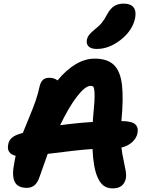

<svg xmlns="http://www.w3.org/2000/svg" viewBox="-20 -1024 807 1067"><path d="M518.1 -752Q486.3 -752 472.4 -765.9Q458.5 -779.8 462.9 -803.2Q466.3 -818.8 476.1 -831.3Q485.8 -843.8 505.9 -859.9Q531.2 -879.4 545.9 -897.5Q560.5 -915.5 576.2 -945.8Q594.2 -978 616 -991Q637.7 -1003.9 667 -1003.9Q705.6 -1003.9 721.9 -983.4Q738.3 -962.9 731 -923.8Q716.8 -855 651.9 -803.5Q586.9 -752 518.1 -752ZM606 22.9Q575.7 22.9 555.2 7.3Q534.7 -8.3 520 -43.9Q499 -94.2 494.1 -195.8Q418 -191.4 245.1 -168.9Q242.2 -161.6 201.2 -44.9Q189.9 -10.3 172.6 4.9Q155.3 20 128.9 20Q79.1 20 61.8 -13.4Q44.4 -46.9 60.1 -123Q61 -129.9 63.5 -141.6Q65.9 -153.3 66.9 -158.2Q14.6 -170.9 25.9 -223.1Q33.2 -264.2 91.8 -280.8Q98.6 -283.7 106.9 -285.2Q116.2 -309.6 140.4 -367.4Q164.6 -425.3 178 -464.1Q191.4 -502.9 199.2 -540Q205.1 -567.4 218 -579.6Q231 -591.8 253.9 -591.8Q281.2 -591.8 299.8 -577.1Q347.2 -635.3 399.9 -666.7Q452.6 -698.2 505.9 -698.2Q577.1 -698.2 613.3 -662.8Q649.4 -627.4 658 -550.8Q666.5 -474.1 654.8 -353V-351.1Q710.4 -351.1 730.5 -334Q750.5 -316.9 744.1 -284.2Q738.3 -255.4 714.4 -233.9Q690.4 -212.4 654.8 -204.1Q658.7 -169.9 667 -132.6Q675.3 -95.2 679 -72.5Q682.6 -49.8 679.2 -32.2Q667.5 22.9 606 22.9ZM483.9 -546.9Q454.1 -546.9 408.9 -489Q363.8 -431.2 314 -328.1Q406.7 -340.8 496.1 -346.2V-356Q502.4 -421.4 504.6 -457.3Q506.8 -493.2 505.1 -514.4Q503.4 -535.6 498.8 -541.3Q494.1 -546.9 483.9 -546.9Z"/></svg>

Font: Shantell Sans Bouncy
Style: Bold Italic
Weight: 700
Italic angle: -11.31°
Designer: Stephen Nixon, Anya Danilova, Shantell Martin
Foundry: Arrow Type
Version: Version 1.006;[9816181b4]